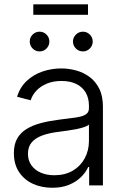

<svg xmlns="http://www.w3.org/2000/svg" viewBox="-20 -867 581 898"><path d="M224.1 11.2Q174.8 11.2 134 -7.3Q93.3 -25.9 69.1 -62.3Q44.9 -98.6 44.9 -150.9Q44.9 -191.4 60.3 -218.8Q75.7 -246.1 103.8 -263.4Q131.8 -280.8 170.2 -291Q208.5 -301.3 254.9 -307.1Q300.8 -313 332 -317.1Q363.3 -321.3 379.6 -330.8Q396 -340.3 396 -360.4V-372.1Q396 -408.2 380.9 -434.1Q365.7 -460 337.2 -474.1Q308.6 -488.3 267.6 -488.3Q228.5 -488.3 199 -475.8Q169.4 -463.4 150.4 -443.1Q131.3 -422.9 123.5 -397.9L59.6 -414.6Q74.2 -460 105.5 -489Q136.7 -518.1 178.7 -532.5Q220.7 -546.9 266.6 -546.9Q300.8 -546.9 335.4 -537.6Q370.1 -528.3 398.4 -507.6Q426.8 -486.8 444.1 -452.4Q461.4 -418 461.4 -367.7V0H397V-85.9H392.6Q381.3 -61 358.9 -38.8Q336.4 -16.6 303 -2.7Q269.5 11.2 224.1 11.2ZM233.9 -47.4Q284.2 -47.4 320.6 -68.8Q356.9 -90.3 376.5 -127Q396 -163.6 396 -207.5V-284.2Q389.2 -277.8 373.3 -272.5Q357.4 -267.1 336.7 -262.9Q315.9 -258.8 294.4 -255.9Q272.9 -252.9 254.4 -250.5Q209.5 -245.1 177.2 -233.2Q145 -221.2 127.9 -200.7Q110.8 -180.2 110.8 -147.9Q110.8 -116.2 127 -93.8Q143.1 -71.3 170.9 -59.3Q198.7 -47.4 233.9 -47.4ZM367.7 -626.5Q348.6 -626.5 335 -640.1Q321.3 -653.8 321.3 -672.9Q321.3 -691.9 335 -705.3Q348.6 -718.8 367.7 -718.8Q386.7 -718.8 400.1 -705.3Q413.6 -691.9 413.6 -672.9Q413.6 -653.8 400.1 -640.1Q386.7 -626.5 367.7 -626.5ZM165 -626.5Q146 -626.5 132.6 -640.1Q119.1 -653.8 119.1 -672.9Q119.1 -691.9 132.6 -705.3Q146 -718.8 165 -718.8Q184.1 -718.8 197.5 -705.3Q210.9 -691.9 210.9 -672.9Q210.9 -653.8 197.5 -640.1Q184.1 -626.5 165 -626.5ZM391.6 -846.7V-797.9H135.7V-846.7Z"/></svg>

Font: Inter 18pt Light
Style: Regular
Weight: 300
Designer: Rasmus Andersson
Foundry: rsms
Version: Version 4.001;git-66647c0bb